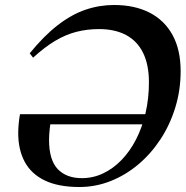

<svg xmlns="http://www.w3.org/2000/svg" viewBox="-20 -737 745 769"><path d="M60 -279.5H581.5L568.5 -239H130.5L186 -268.5Q181.5 -242.5 179 -219.5Q176.5 -196.5 176.5 -176.5Q176.5 -96.5 211 -60Q245.5 -23.5 308 -23.5Q353 -23.5 393 -42.5Q433 -61.5 466.8 -96.2Q500.5 -131 525 -178.8Q549.5 -226.5 563 -284.5Q576.5 -342.5 576.5 -407.5Q576.5 -478 553 -525.5Q529.5 -573 484.8 -596.8Q440 -620.5 376.5 -620.5Q329 -620.5 286 -609.5Q243 -598.5 201 -573.5Q159 -548.5 112.5 -506L99 -523.5Q156 -593.5 211.2 -636.2Q266.5 -679 322.2 -698Q378 -717 436.5 -717Q520 -717 579.8 -686Q639.5 -655 671.5 -596Q703.5 -537 703.5 -452Q703.5 -376 682.2 -306.8Q661 -237.5 623 -179.5Q585 -121.5 534 -78.5Q483 -35.5 423 -11.8Q363 12 298 12Q214 12 159.8 -14Q105.5 -40 79.2 -88.5Q53 -137 53 -204Q53 -222 54.8 -240.8Q56.5 -259.5 60 -279.5Z"/></svg>

Font: Newsreader 60pt SemiBold
Style: Italic
Weight: 600
Italic angle: -17°
Designer: Hugues Gentile
Foundry: Production Type
Version: Version 1.003